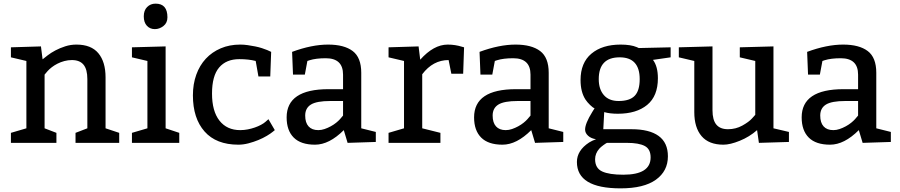

<svg xmlns="http://www.w3.org/2000/svg" viewBox="-20 -785 4945 1055"><path d="M205 -530 214 -459Q224 -467 242 -481Q260 -495 284.5 -508Q309 -521 338.5 -530.5Q368 -540 400 -540Q481 -540 520.5 -492.5Q560 -445 560 -360V-80L635 -55V0H395V-55L460 -80V-350Q460 -404 439 -429.5Q418 -455 375 -455Q354 -455 333.5 -449.5Q313 -444 295.5 -435Q278 -426 264.5 -415.5Q251 -405 242 -395L225 -375V-80L290 -55V0H40V-55L125 -80V-450L40 -470V-525Z M835 -765Q900 -765 900 -690Q900 -659 878 -642Q856 -625 831 -625Q804 -625 787 -643.5Q770 -662 770 -695Q770 -728 788.5 -746.5Q807 -765 835 -765ZM890 -530V-80L965 -55V0H705V-55L790 -80V-450L705 -470V-525Z M1465 -365H1400L1385 -450Q1346 -460 1295 -460Q1223 -460 1184 -414Q1145 -368 1145 -271Q1145 -174 1186 -122Q1227 -70 1300 -70Q1321 -70 1341.5 -74Q1362 -78 1380.5 -84.5Q1399 -91 1414 -99Q1429 -107 1438 -115L1455 -130L1490 -70L1479 -61Q1467 -51 1446 -38.5Q1425 -26 1399.5 -15.5Q1374 -5 1345.5 2.5Q1317 10 1290 10Q1168 10 1104 -62.5Q1040 -135 1040 -261Q1040 -323 1058.5 -374.5Q1077 -426 1111 -462.5Q1145 -499 1193 -519.5Q1241 -540 1300 -540Q1320 -540 1341 -537Q1362 -534 1382 -530Q1402 -526 1419 -520.5Q1436 -515 1448 -510L1470 -500Z M1585 -500Q1693 -540 1783 -540Q1871 -540 1918 -504.5Q1965 -469 1965 -385V-80L2045 -60V-5L1890 0L1869 -70Q1789 10 1711 10Q1633 10 1594 -29Q1555 -68 1555 -140Q1555 -295 1785 -295H1865V-375Q1865 -465 1770 -465Q1716 -465 1681 -454L1669 -450L1655 -375H1590ZM1865 -230H1795Q1720 -230 1688.5 -210.5Q1657 -191 1657 -150Q1657 -111 1675.5 -90.5Q1694 -70 1729 -70Q1746 -70 1763.5 -76Q1781 -82 1797.5 -91Q1814 -100 1827 -110.5Q1840 -121 1848 -130L1865 -150Z M2280 -530 2289 -457Q2363 -540 2440 -540Q2481 -540 2519 -528L2530 -525L2525 -380H2460L2445 -455Q2359 -455 2300 -377V-80L2400 -55V0H2115V-55L2200 -80V-450L2115 -470V-525Z M2615 -500Q2723 -540 2813 -540Q2901 -540 2948 -504.5Q2995 -469 2995 -385V-80L3075 -60V-5L2920 0L2899 -70Q2819 10 2741 10Q2663 10 2624 -29Q2585 -68 2585 -140Q2585 -295 2815 -295H2895V-375Q2895 -465 2800 -465Q2746 -465 2711 -454L2699 -450L2685 -375H2620ZM2895 -230H2825Q2750 -230 2718.5 -210.5Q2687 -191 2687 -150Q2687 -111 2705.5 -90.5Q2724 -70 2759 -70Q2776 -70 2793.5 -76Q2811 -82 2827.5 -91Q2844 -100 2857 -110.5Q2870 -121 2878 -130L2895 -150Z M3375 -160Q3331 -160 3300 -169L3295 -75H3450Q3548 -75 3599 -38Q3650 -1 3650 74Q3650 155 3584 202.5Q3518 250 3390 250Q3150 250 3150 105Q3150 42 3217 -2Q3233 -12 3255 -20Q3228 -24 3211.5 -39Q3195 -54 3195 -73Q3195 -106 3234 -169L3247 -190Q3238 -193 3222.5 -208Q3207 -223 3197 -238Q3170 -280 3170 -345Q3170 -440 3229.5 -490Q3289 -540 3390 -540Q3446 -540 3479 -526L3490 -521L3665 -525V-470L3568 -456Q3595 -420 3595 -355Q3595 -257 3536 -208.5Q3477 -160 3375 -160ZM3425 0H3315Q3310 2 3295.5 12.5Q3281 23 3273 32Q3250 58 3250 90Q3250 139 3288.5 157Q3327 175 3405 175Q3555 175 3555 80Q3555 34 3522.5 17Q3490 0 3425 0ZM3385 -470Q3270 -470 3270 -350Q3270 -295 3298 -262.5Q3326 -230 3379 -230Q3440 -230 3467.5 -258.5Q3495 -287 3495 -350Q3495 -470 3385 -470Z M4230 -530V-80L4315 -60V-5L4150 0L4140 -70Q4098 -33 4045 -11.5Q3992 10 3955 10Q3875 10 3835 -37Q3795 -84 3795 -169V-450L3710 -470V-525L3895 -530V-179Q3895 -126 3916 -100.5Q3937 -75 3980 -75Q4023 -75 4059 -95Q4095 -115 4112 -134L4130 -154V-450L4045 -470V-525Z M4415 -500Q4523 -540 4613 -540Q4701 -540 4748 -504.5Q4795 -469 4795 -385V-80L4875 -60V-5L4720 0L4699 -70Q4619 10 4541 10Q4463 10 4424 -29Q4385 -68 4385 -140Q4385 -295 4615 -295H4695V-375Q4695 -465 4600 -465Q4546 -465 4511 -454L4499 -450L4485 -375H4420ZM4695 -230H4625Q4550 -230 4518.5 -210.5Q4487 -191 4487 -150Q4487 -111 4505.5 -90.5Q4524 -70 4559 -70Q4576 -70 4593.5 -76Q4611 -82 4627.5 -91Q4644 -100 4657 -110.5Q4670 -121 4678 -130L4695 -150Z"/></svg>

Font: Bitter
Style: Regular
Weight: 400
Designer: Sol Matas
Foundry: Sol Matas
Version: Version 1.001